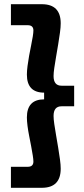

<svg xmlns="http://www.w3.org/2000/svg" viewBox="-20 -802 400 914"><path d="M179 -782Q269 -782 269 -691Q269 -673 265.5 -647Q262 -621 257 -591Q252 -561 247 -532Q242 -503 238.5 -479Q235 -455 235 -440Q235 -394 273 -394H333V-296H273Q235 -296 235 -250Q235 -235 238.5 -211Q242 -187 247 -158Q252 -129 257 -99Q262 -69 265.5 -43Q269 -17 269 1Q269 92 179 92H32V-8H112Q139 -8 139 -33Q139 -43 136 -62Q133 -81 128.5 -105Q124 -129 119 -154Q114 -179 111 -202.5Q108 -226 108 -243Q108 -286 128.5 -307.5Q149 -329 190 -329V-361Q149 -361 128.5 -382.5Q108 -404 108 -447Q108 -464 111 -487.5Q114 -511 118.5 -536Q123 -561 128 -585Q133 -609 136 -628Q139 -647 139 -657Q139 -682 112 -682H32V-782Z"/></svg>

Font: Mozilla Headline ExtraLight
Style: Regular
Weight: 200
Designer: Studio DRAMA
Foundry: Studio DRAMA
Version: Version 1.000